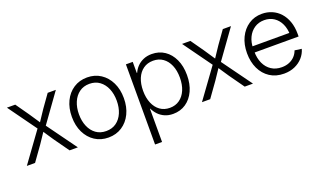

<svg xmlns="http://www.w3.org/2000/svg" viewBox="-73 -993 2786 1651"><g transform="rotate(-20 1320.0 -167.0)"><path d="M22.5 0 236.8 -295.4V-246.1L32.7 -529.3H108.9L190.9 -412.6Q213.4 -380.4 233.2 -349.6Q252.9 -318.8 273.4 -289.1H240.7Q261.2 -318.8 280.8 -349.6Q300.3 -380.4 322.8 -412.6L405.8 -529.3H480.5L276.4 -245.1V-293.5L489.3 0H413.6L318.4 -133.8Q296.9 -165 277.8 -194.1Q258.8 -223.1 239.3 -252H272.5Q252.4 -223.1 233.9 -194.1Q215.3 -165 193.4 -133.8L97.7 0Z M768.1 11.2Q697.8 11.2 644 -23.9Q590.3 -59.1 560.3 -120.8Q530.3 -182.6 530.3 -263.2Q530.3 -343.8 560.3 -405.8Q590.3 -467.8 644 -502.9Q697.8 -538.1 768.1 -538.1Q838.4 -538.1 891.8 -502.9Q945.3 -467.8 975.6 -405.8Q1005.9 -343.8 1005.9 -263.2Q1005.9 -182.6 975.8 -120.8Q945.8 -59.1 892.1 -23.9Q838.4 11.2 768.1 11.2ZM768.1 -47.9Q822.3 -47.9 860.8 -75.7Q899.4 -103.5 920.2 -152.3Q940.9 -201.2 940.9 -263.2Q940.9 -325.2 920.2 -374Q899.4 -422.9 860.8 -451.2Q822.3 -479.5 768.1 -479.5Q714.4 -479.5 675.5 -451.2Q636.7 -422.9 616 -374Q595.2 -325.2 595.2 -263.2Q595.2 -201.2 616 -152.3Q636.7 -103.5 675.3 -75.7Q713.9 -47.9 768.1 -47.9Z M1121.6 204.1V-529.3H1184.1V-428.2H1188Q1200.7 -458 1224.4 -482.7Q1248 -507.3 1282 -522.2Q1315.9 -537.1 1359.4 -537.1Q1425.8 -537.1 1476.3 -502.9Q1526.9 -468.8 1555.4 -407.2Q1584 -345.7 1584 -263.7Q1584 -182.1 1555.7 -120.4Q1527.3 -58.6 1476.8 -24.2Q1426.3 10.3 1359.4 10.3Q1316.4 10.3 1283 -4.6Q1249.5 -19.5 1225.8 -44.7Q1202.1 -69.8 1188.5 -99.6H1185.5V204.1ZM1351.1 -48.3Q1401.9 -48.3 1439.7 -75.2Q1477.5 -102.1 1498.3 -150.6Q1519 -199.2 1519 -264.2Q1519 -329.1 1498.3 -377.4Q1477.5 -425.8 1439.9 -452.4Q1402.3 -479 1351.1 -479Q1298.8 -479 1261 -452.1Q1223.1 -425.3 1202.9 -377Q1182.6 -328.6 1182.6 -264.2Q1182.6 -200.2 1203.1 -151.4Q1223.6 -102.5 1261.2 -75.4Q1298.8 -48.3 1351.1 -48.3Z M1625 0 1839.4 -295.4V-246.1L1635.3 -529.3H1711.4L1793.5 -412.6Q1815.9 -380.4 1835.7 -349.6Q1855.5 -318.8 1876 -289.1H1843.3Q1863.8 -318.8 1883.3 -349.6Q1902.8 -380.4 1925.3 -412.6L2008.3 -529.3H2083L1878.9 -245.1V-293.5L2091.8 0H2016.1L1920.9 -133.8Q1899.4 -165 1880.4 -194.1Q1861.3 -223.1 1841.8 -252H1875Q1855 -223.1 1836.4 -194.1Q1817.9 -165 1795.9 -133.8L1700.2 0Z M2374.5 11.2Q2299.8 11.2 2245.6 -24.2Q2191.4 -59.6 2162.1 -121.3Q2132.8 -183.1 2132.8 -262.7Q2132.8 -342.8 2162.6 -404.8Q2192.4 -466.8 2245.4 -502.4Q2298.3 -538.1 2367.7 -538.1Q2416.5 -538.1 2458.7 -520Q2501 -502 2532.5 -467.3Q2564 -432.6 2581.5 -383.1Q2599.1 -333.5 2599.1 -270V-246.6H2170.4V-302.7H2563.5L2535.2 -283.2Q2535.2 -340.8 2514.4 -385.3Q2493.7 -429.7 2456.1 -454.8Q2418.5 -480 2367.7 -480Q2316.4 -480 2278.1 -454.3Q2239.7 -428.7 2218.3 -384Q2196.8 -339.4 2196.8 -282.7V-254.9Q2196.8 -193.4 2218.5 -146.5Q2240.2 -99.6 2280 -73.5Q2319.8 -47.4 2374.5 -47.4Q2413.1 -47.4 2443.6 -60.3Q2474.1 -73.2 2494.9 -95.7Q2515.6 -118.2 2525.4 -146.5L2588.4 -137.7Q2576.7 -95.2 2546.9 -61.5Q2517.1 -27.8 2473.1 -8.3Q2429.2 11.2 2374.5 11.2Z"/></g></svg>

Font: Inter 24pt Light
Style: Regular
Weight: 300
Designer: Rasmus Andersson
Foundry: rsms
Version: Version 4.001;git-66647c0bb